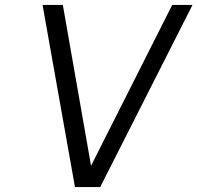

<svg xmlns="http://www.w3.org/2000/svg" viewBox="-20 -756 798 776"><path d="M152 -736H234L348 -86L676 -736H758L385 0H283Z"/></svg>

Font: Exo
Style: Italic
Weight: 400
Italic angle: -9°
Designer: Natanael Gama
Foundry: Natanael Gama
Version: Version 1.500; ttfautohint (v1.6)